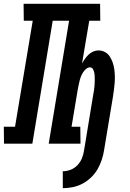

<svg xmlns="http://www.w3.org/2000/svg" viewBox="-65 -755 685 1009"><path d="M265 234V145Q286 145 306.5 137Q327 129 342.5 112.5Q358 96 366 75.5Q374 55 377 34L425 -258Q427 -268 428.5 -277.5Q430 -287 431 -297Q432 -307 432.5 -317Q433 -327 433 -336.5Q433 -346 432.5 -356Q432 -366 430 -375Q428 -384 423 -392.5Q418 -401 408 -401Q397 -401 387 -392.5Q377 -384 371 -374Q365 -364 360.5 -353Q356 -342 353.5 -331Q351 -320 348.5 -309Q346 -298 344 -287L311 -89H357L358 0H191L298 -646H212L105 0H-44L-45 -89H14L107 -646H60L59 -735H461L462 -646H404L366 -421Q373 -434 381.5 -446Q390 -458 400.5 -468Q411 -478 424.5 -484Q438 -490 452 -490Q471 -490 486.5 -481.5Q502 -473 511.5 -458.5Q521 -444 527 -427Q533 -410 535.5 -392Q538 -374 538.5 -355.5Q539 -337 537.5 -318.5Q536 -300 533.5 -281Q531 -262 528 -243L482 34Q478 60 469.5 85.5Q461 111 447.5 134.5Q434 158 413 178Q392 198 368 210.5Q344 223 317.5 228.5Q291 234 265 234Z"/></svg>

Font: Iosevka HT Extended
Style: Bold Italic
Weight: 700
Width: 7
Italic angle: -9°
Monospace: yes
Designer: Belleve Invis
Foundry: Belleve Invis
Version: Version 32.3.0; ttfautohint (v1.8.4)